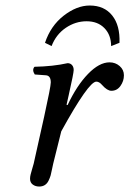

<svg xmlns="http://www.w3.org/2000/svg" viewBox="-20 -665 469 696"><path d="M88.9 -17.1Q88.9 -24.4 91.1 -33Q93.3 -41.5 96.7 -53Q100.1 -64.5 102.1 -71.8L140.1 -242.2Q164.1 -351.1 164.1 -366.2Q164.1 -391.1 146 -392.1L106 -395Q95.2 -411.6 105 -422.9Q172.9 -424.3 225.1 -436Q234.9 -436 241 -429.2Q247.1 -422.4 247.1 -411.1Q247.1 -399.9 229 -319.8L221.2 -285.2L225.1 -284.2Q258.3 -355 299.1 -397Q339.8 -439 377 -439Q398.4 -439 413.8 -425.5Q429.2 -412.1 429.2 -392.1Q429.2 -371.1 416.7 -353.5Q404.3 -335.9 383.8 -335.9Q368.7 -335.9 350.1 -356.9Q339.8 -369.1 329.1 -369.1Q301.3 -369.1 202.1 -189L172.9 -71.8Q171.4 -66.4 168.7 -52.2Q166 -38.1 163.6 -29.3Q161.1 -20.5 156 -10Q150.9 0.5 142.3 5.9Q133.8 11.2 122.1 11.2Q108.4 11.2 98.6 3.9Q88.9 -3.4 88.9 -17.1ZM382.8 -498Q382.8 -538.1 358.6 -563Q334.5 -587.9 293.9 -587.9Q253.4 -587.9 218.3 -564Q183.1 -540 167 -498L143.1 -509.8Q163.6 -571.3 210.9 -608.2Q258.3 -645 305.2 -645Q357.9 -645 386.7 -608.9Q415.5 -572.8 413.1 -509.8Z"/></svg>

Font: Common Serif
Style: Italic
Weight: 400
Italic angle: -12°
Designer: Philipp H. Poll, Khaled Hosny
Foundry: Stefan Peev, Context Ltd.
Version: Version 1.026